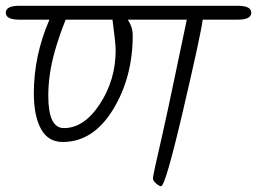

<svg xmlns="http://www.w3.org/2000/svg" viewBox="-30 -656 889 664"><path d="M37 -636H792Q839 -636 839 -612Q839 -588 792 -588H671Q665 -539 603.5 -275.5Q542 -12 527 -12Q521 -12 510 -21.5Q499 -31 499 -38.5Q499 -46 508 -86.5Q517 -127 533 -197Q549 -267 582 -426Q615 -585 616 -588H412Q429 -562 429 -534Q429 -388 360.5 -276.5Q292 -165 187 -165Q136 -165 111.5 -210.5Q87 -256 87 -333Q87 -464 141 -588H37Q-10 -588 -10 -612Q-10 -636 37 -636ZM137 -324Q137 -213 191 -213Q261 -213 315.5 -296.5Q370 -380 370 -482Q370 -507 359 -588H197Q152 -474 142 -396Q137 -361 137 -324Z"/></svg>

Font: Kalam Light
Style: Regular
Weight: 300
Version: Version 2.001;PS 1.0;hotconv 1.0.79;makeotf.lib2.5.61930; tt